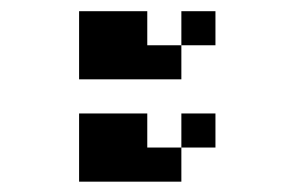

<svg xmlns="http://www.w3.org/2000/svg" viewBox="-20 -458 540 352"><path d="M375 -187.5V-250H312.5V-187.5H250V-250H125Q125 -250 125 -125H312.5V-187.5ZM375 -375V-437.5H312.5V-375H250V-437.5H125Q125 -437.5 125 -312.5H312.5V-375Z"/></svg>

Font: Unifont
Style: Regular
Weight: 500
Version: Version 15.1.04